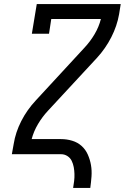

<svg xmlns="http://www.w3.org/2000/svg" viewBox="-20 -755 640 940"><path d="M338 165Q341 148 343 131Q345 114 344.5 96.5Q344 79 341 63Q338 47 331 32.5Q324 18 310 9Q296 0 279 0H38L47 -50Q56 -107 84 -162Q112 -217 155 -263L394 -522Q422 -552 443 -587.5Q464 -623 474 -662H231L220 -590H136L160 -735H571L563 -685Q553 -628 525 -573Q497 -518 455 -472L215 -213Q187 -183 166 -147.5Q145 -112 135 -74H279Q307 -74 333.5 -66Q360 -58 379.5 -40.5Q399 -23 410 2Q421 27 425.5 53.5Q430 80 428 108.5Q426 137 422 165Z"/></svg>

Font: Iosevka Curly Slab Extended
Style: Italic
Weight: 400
Width: 7
Italic angle: -9°
Monospace: yes
Designer: Belleve Invis
Foundry: Belleve Invis
Version: Version 11.1.0; ttfautohint (v1.8.3)